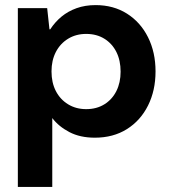

<svg xmlns="http://www.w3.org/2000/svg" viewBox="-20 -528 661 753"><path d="M50 205V-496H165L174 -413H177Q196 -442 221.5 -463Q247 -484 280.5 -496Q314 -508 355 -508Q425 -508 478 -474.5Q531 -441 560.5 -382Q590 -323 590 -248Q590 -173 560.5 -114Q531 -55 477.5 -21.5Q424 12 352 12Q294 12 252 -10Q210 -32 185 -65V205ZM318 -100Q359 -100 389.5 -119Q420 -138 436.5 -171Q453 -204 453 -247Q453 -291 436.5 -324Q420 -357 389.5 -376Q359 -395 318 -395Q278 -395 247 -376Q216 -357 199 -324Q182 -291 182 -248Q182 -204 199 -171Q216 -138 247 -119Q278 -100 318 -100Z"/></svg>

Font: DM Sans 9pt 36pt
Style: Bold
Weight: 700
Version: Version 4.004;gftools[0.9.30]